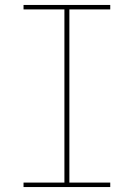

<svg xmlns="http://www.w3.org/2000/svg" viewBox="-20 -755 540 775"><path d="M75 0V-18H240V-717H75V-735H425V-717H260V-18H425V0Z"/></svg>

Font: Iosevka Curly Thin
Style: Regular
Weight: 100
Monospace: yes
Designer: Belleve Invis
Foundry: Belleve Invis
Version: Version 22.1.2; ttfautohint (v1.8.4)